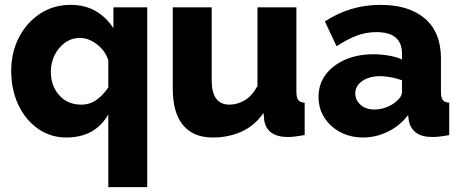

<svg xmlns="http://www.w3.org/2000/svg" viewBox="-20 -555 1893 789"><path d="M253 10Q187 10 135.5 -26.5Q84 -63 55 -125Q26 -187 26 -264Q26 -340 58 -401.5Q90 -463 145 -499Q200 -535 270 -535Q330 -535 374 -509Q418 -483 446 -439V-525H585V214H425V-85Q371 10 253 10ZM314 -125Q349 -125 376.5 -144.5Q404 -164 425 -196V-307Q413 -346 379 -372.5Q345 -399 309 -399Q274 -399 247 -379.5Q220 -360 204.5 -328.5Q189 -297 189 -260Q189 -202 223.5 -163.5Q258 -125 314 -125Z M690 -189V-525H850V-224Q850 -125 923 -125Q955 -125 985 -142.5Q1015 -160 1038 -201V-525H1198V-178Q1198 -154 1205.5 -144Q1213 -134 1232 -133V0Q1209 4 1193 6Q1177 8 1164 8Q1078 8 1066 -59L1063 -91Q1027 -39 973.5 -14.5Q920 10 854 10Q774 10 732 -41Q690 -92 690 -189Z M1289 -157Q1289 -209 1318 -248Q1347 -287 1398 -309.5Q1449 -332 1515 -332Q1547 -332 1578 -326.5Q1609 -321 1632 -311V-334Q1632 -423 1527 -423Q1483 -423 1444.5 -408Q1406 -393 1363 -365L1315 -467Q1419 -535 1543 -535Q1661 -535 1726.5 -478.5Q1792 -422 1792 -315V-178Q1792 -154 1799.5 -144Q1807 -134 1826 -133V0Q1805 4 1788 6Q1771 8 1758 8Q1713 8 1689.5 -10Q1666 -28 1660 -59L1657 -82Q1622 -37 1573 -13.5Q1524 10 1472 10Q1420 10 1378.5 -12Q1337 -34 1313 -71.5Q1289 -109 1289 -157ZM1607 -137Q1632 -157 1632 -178V-225Q1611 -233 1586.5 -237.5Q1562 -242 1542 -242Q1497 -242 1468.5 -222Q1440 -202 1440 -171Q1440 -144 1461.5 -124.5Q1483 -105 1519 -105Q1543 -105 1567 -114Q1591 -123 1607 -137Z"/></svg>

Font: Raleway ExtraBold
Style: Regular
Weight: 800
Designer: Matt McInerney, Pablo Impallari, Rodrigo Fuenzalida
Foundry: Matt McInerney, Pablo Impallari, Rodrigo Fuenzalida
Version: Version 4.026